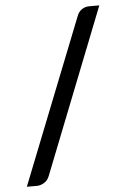

<svg xmlns="http://www.w3.org/2000/svg" viewBox="-55 -780 570 866"><g transform="rotate(-5 230.0 -347.0)"><path d="M134 5.5Q126.5 26 110 36.2Q93.5 46.5 76.5 46.5H31L327 -701.5Q334 -720 348.8 -730Q363.5 -740 382.5 -740H428Z"/></g></svg>

Font: LatoLatin Semibold
Style: Regular
Weight: 600
Designer: Lukasz Dziedzic with Adam Twardoch and Botio Nikoltchev
Foundry: tyPoland Lukasz Dziedzic
Version: Version 2.015; 2015-08-06; http://www.latofonts.com/